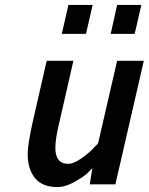

<svg xmlns="http://www.w3.org/2000/svg" viewBox="-20 -746 602 777"><path d="M230 -609 257 -726H355L328 -609ZM428 -609 454 -726H552L525 -609ZM212 11Q151 11 121.5 -25.5Q92 -62 92 -123Q92 -160 112 -251L169 -500H277L222 -259Q204 -187 204 -148Q204 -83 256 -83Q277 -83 307 -103.5Q337 -124 357 -145L377 -166L454 -500H562L447 0H343L354 -66Q346 -57 333 -44.5Q320 -32 282.5 -10.5Q245 11 212 11Z"/></svg>

Font: Titillium Web SemiBold
Style: Italic
Weight: 600
Italic angle: -13°
Version: Version 1.002;PS 57.000;hotconv 1.0.70;makeotf.lib2.5.55311